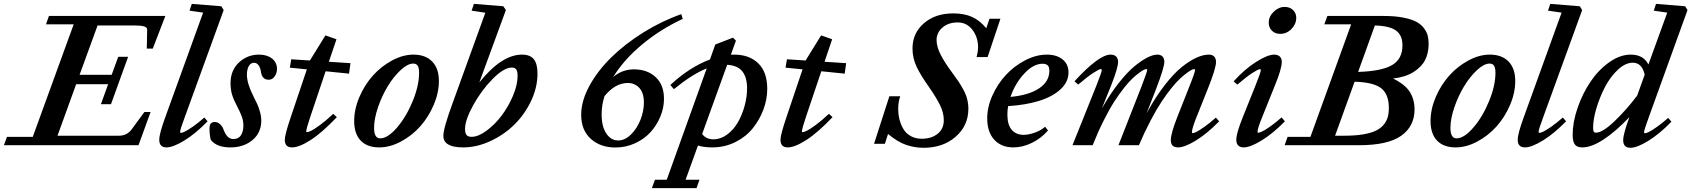

<svg xmlns="http://www.w3.org/2000/svg" viewBox="-67 -745 8677 985"><path d="M-46.9 0 -31.2 -43H101.1L311 -620.1H168.9L184.1 -663.1H781.2L716.8 -495.6H686L688 -592.3Q688.5 -604 673.6 -609.1Q658.7 -614.3 625.5 -614.3H433.6L341.3 -361.3H505.9L539.6 -453.6H590.3L502.4 -210.4H450.7L487.8 -313H323.7L228 -48.8H543.9Q584.5 -48.8 608.9 -82L673.8 -170.4H705.6L643.6 0Z M787.1 11.2Q750 11.2 750 -27.8Q750 -59.1 781.2 -144.5L975.1 -680.2L905.3 -690.4L917 -725.1L1068.4 -712.9L1080.6 -693.4L880.9 -144Q856.9 -80.6 856.9 -67.4Q856.9 -63.5 861.8 -63.5Q867.7 -63.5 880.9 -69.6Q894 -75.7 921.6 -94.7Q949.2 -113.8 981.4 -142.1L998 -122.6Q936 -59.1 878.4 -23.9Q820.8 11.2 787.1 11.2Z M1114.7 11.2Q1044.9 11.2 1014.6 -27.3Q1007.8 -49.3 1007.8 -87.4Q1007.8 -119.1 1034.2 -119.1Q1049.3 -119.1 1061.5 -108.4Q1073.7 -97.7 1080.6 -78.6Q1097.7 -31.7 1130.4 -31.7Q1156.7 -31.7 1169.2 -51.3Q1181.6 -70.8 1181.6 -100.6Q1181.6 -124 1174.1 -145.5Q1166.5 -167 1148.9 -200.7Q1132.3 -231.4 1124 -258.1Q1115.7 -284.7 1115.7 -318.4Q1115.7 -383.3 1158.4 -424.1Q1201.2 -464.8 1262.2 -464.8Q1302.7 -464.8 1328.4 -444.8Q1354 -424.8 1354 -391.6Q1354 -369.6 1342 -352.8Q1330.1 -335.9 1311.5 -335.9Q1276.9 -335.9 1271.5 -377.9Q1269 -396.5 1259.8 -409.7Q1250.5 -422.9 1236.8 -422.9Q1218.8 -422.9 1209.2 -405.8Q1199.7 -388.7 1199.7 -361.8Q1199.7 -316.9 1232.9 -251.5Q1247.6 -222.2 1253.9 -208.3Q1260.3 -194.3 1266.8 -170.9Q1273.4 -147.5 1273.4 -125.5Q1273.4 -64.5 1228.5 -26.6Q1183.6 11.2 1114.7 11.2Z M1431.2 11.2Q1394 11.2 1394 -27.8Q1394 -53.7 1424.8 -144.5L1507.3 -389.2L1419.9 -397.9L1427.2 -440.9L1522.9 -434.6L1602.5 -563.5L1659.2 -543.5L1620.1 -428.2L1731 -420.9L1723.6 -367.2L1603.5 -379.4L1525.9 -148.9Q1503.9 -83 1503.9 -70.3Q1503.9 -66.9 1507.3 -66.9Q1514.2 -66.9 1529.1 -74Q1543.9 -81.1 1575 -103.8Q1606 -126.5 1642.6 -161.1L1661.1 -144Q1585 -64 1526.1 -26.4Q1467.3 11.2 1431.2 11.2Z M1878.4 11.2Q1816.9 11.2 1783.4 -23.7Q1750 -58.6 1750 -124Q1750 -185.1 1776.9 -247.6Q1803.7 -310.1 1846.2 -357.4Q1888.7 -404.8 1944.3 -434.8Q2000 -464.8 2054.2 -464.8Q2115.7 -464.8 2150.1 -429.4Q2184.6 -394 2184.6 -329.6Q2184.6 -268.6 2157.7 -206.1Q2130.9 -143.6 2088.4 -96.2Q2045.9 -48.8 1989.7 -18.8Q1933.6 11.2 1878.4 11.2ZM1883.3 -35.2Q1921.9 -35.2 1969.5 -90.3Q2017.1 -145.5 2050 -225.6Q2083 -305.7 2083 -371.6Q2083 -397 2075.7 -408Q2068.4 -418.9 2053.2 -418.9Q2024.4 -418.9 1988.3 -385.3Q1952.1 -351.6 1922.4 -302.7Q1892.6 -253.9 1872.3 -194.8Q1852.1 -135.7 1852.1 -88.9Q1852.1 -35.2 1883.3 -35.2Z M2309.6 11.2Q2207.5 11.2 2207.5 -47.9Q2207.5 -87.4 2256.3 -219.7L2422.9 -679.7L2352.5 -690.4L2364.3 -725.1L2515.1 -712.9L2528.3 -693.4L2392.1 -322.3Q2506.8 -464.8 2610.8 -464.8Q2652.3 -464.8 2671.4 -441.4Q2690.4 -418 2690.4 -367.2Q2690.4 -295.4 2656.7 -225.3Q2623 -155.3 2569.8 -103.8Q2516.6 -52.2 2447.3 -20.5Q2377.9 11.2 2309.6 11.2ZM2352.1 -43Q2386.2 -43 2428.5 -74Q2470.7 -105 2505.6 -150.9Q2540.5 -196.8 2564.5 -253.2Q2588.4 -309.6 2588.4 -356Q2588.4 -377.9 2581.8 -388.2Q2575.2 -398.4 2559.1 -398.4Q2517.6 -398.4 2459.5 -339.1Q2401.4 -279.8 2360.1 -204.3Q2318.8 -128.9 2318.8 -83.5Q2318.8 -61.5 2326.7 -52.2Q2334.5 -43 2352.1 -43Z M3089.8 11.7Q3013.2 11.7 2963.9 -32.7Q2914.6 -77.1 2914.6 -156.2Q2914.6 -226.6 2956.5 -304Q2998.5 -381.3 3068.6 -450.2Q3138.7 -519 3232.7 -577.9Q3326.7 -636.7 3428.2 -672.4L3435.5 -647.9Q3322.3 -595.7 3227.8 -517.3Q3133.3 -439 3078.6 -349.6Q3125 -389.2 3185.1 -389.2Q3253.9 -389.2 3296.6 -349.4Q3339.4 -309.6 3339.4 -238.3Q3339.4 -191.9 3320.8 -147Q3302.2 -102.1 3270.3 -66.9Q3238.3 -31.7 3190.9 -10Q3143.6 11.7 3089.8 11.7ZM3019.5 -159.2Q3019.5 -95.7 3043.5 -60.1Q3067.4 -24.4 3104.5 -24.4Q3138.7 -24.4 3169.7 -54.7Q3200.7 -85 3218.5 -129.9Q3236.3 -174.8 3236.3 -219.2Q3236.3 -268.6 3212.9 -293.9Q3189.5 -319.3 3153.8 -319.3Q3089.4 -319.3 3034.2 -252Q3019.5 -206.1 3019.5 -159.2Z M3586.4 11.2Q3544.4 11.2 3513.7 1.5L3450.2 177.2H3521.5L3506.3 220.2H3277.3L3293 177.2H3353.5L3558.6 -394Q3487.3 -366.2 3390.1 -287.6L3372.1 -309.1Q3470.2 -400.4 3575.2 -439.9L3602.5 -516.6L3693.4 -551.8L3708.5 -536.6L3682.6 -464.4Q3688 -464.8 3699.7 -464.8Q3776.9 -464.8 3823 -420.2Q3869.1 -375.5 3869.1 -288.6Q3869.1 -235.8 3849.6 -183.3Q3830.1 -130.9 3795.2 -87.2Q3760.3 -43.5 3705.6 -16.1Q3650.9 11.2 3586.4 11.2ZM3765.6 -292Q3765.6 -347.7 3741.7 -378.4Q3717.8 -409.2 3663.6 -412.6L3535.2 -57.6Q3555.2 -30.3 3593.3 -30.3Q3630.4 -30.3 3663.3 -54.7Q3696.3 -79.1 3718.3 -117.2Q3740.2 -155.3 3752.9 -201.4Q3765.6 -247.6 3765.6 -292Z M3974.1 11.2Q3937 11.2 3937 -27.8Q3937 -53.7 3967.8 -144.5L4050.3 -389.2L3962.9 -397.9L3970.2 -440.9L4065.9 -434.6L4145.5 -563.5L4202.1 -543.5L4163.1 -428.2L4273.9 -420.9L4266.6 -367.2L4146.5 -379.4L4068.8 -148.9Q4046.9 -83 4046.9 -70.3Q4046.9 -66.9 4050.3 -66.9Q4057.1 -66.9 4072 -74Q4086.9 -81.1 4117.9 -103.8Q4148.9 -126.5 4185.5 -161.1L4204.1 -144Q4127.9 -64 4069.1 -26.4Q4010.3 11.2 3974.1 11.2Z M4671.4 13.2Q4627 13.2 4583.3 -1.2Q4539.6 -15.6 4488.8 -57.6L4472.7 -7.3H4417L4495.6 -251H4551.3Q4541 -222.7 4541 -186.5Q4541 -168.5 4543.7 -149.9Q4546.4 -131.3 4554.7 -109.6Q4563 -87.9 4575.7 -71.5Q4588.4 -55.2 4610.6 -44.2Q4632.8 -33.2 4661.6 -33.2Q4711.9 -33.2 4743.4 -58.8Q4774.9 -84.5 4774.9 -128.4Q4774.9 -166.5 4755.6 -205.6Q4736.3 -244.6 4700.7 -295.9Q4657.2 -356.9 4635.7 -401.9Q4614.3 -446.8 4614.3 -496.6Q4614.3 -574.7 4672.6 -625.5Q4731 -676.3 4823.7 -676.3Q4879.4 -676.3 4919.7 -658.2Q4960 -640.1 4992.7 -600.1L5009.3 -648.9H5065.4L4999.5 -452.1H4942.9Q4950.7 -480.5 4950.7 -502.9Q4950.7 -553.7 4921.9 -591.8Q4893.1 -629.9 4846.2 -629.9Q4797.9 -629.9 4767.8 -603.5Q4737.8 -577.1 4737.8 -539.6Q4737.8 -504.9 4759.3 -463.4Q4780.8 -421.9 4818.4 -371.6Q4839.4 -343.3 4850.3 -326.9Q4861.3 -310.5 4875 -285.6Q4888.7 -260.7 4894.8 -236.6Q4900.9 -212.4 4900.9 -186.5Q4900.9 -100.6 4835.9 -43.7Q4771 13.2 4671.4 13.2Z M5131.8 11.2Q5069.8 11.2 5033.7 -28.3Q4997.6 -67.9 4997.6 -137.7Q4997.6 -196.3 5024.7 -256.1Q5051.8 -315.9 5094.5 -361.6Q5137.2 -407.2 5193.1 -436Q5249 -464.8 5303.7 -464.8Q5353.5 -464.8 5384 -440.4Q5414.6 -416 5414.6 -373Q5414.6 -324.7 5373.8 -286.9Q5333 -249 5263.7 -227.5Q5194.3 -206.1 5105 -200.7Q5101.1 -181.2 5101.1 -157.2Q5101.1 -104.5 5123.5 -78.9Q5146 -53.2 5184.6 -53.2Q5209.5 -53.2 5241.5 -64.5Q5273.4 -75.7 5294.4 -94.7L5309.6 -75.7Q5274.9 -35.6 5227.1 -12.2Q5179.2 11.2 5131.8 11.2ZM5281.2 -418Q5234.9 -418 5188 -367.9Q5141.1 -317.9 5117.2 -248Q5210.4 -256.3 5263.4 -291.5Q5316.4 -326.7 5316.4 -381.8Q5316.4 -402.3 5307.4 -410.2Q5298.3 -418 5281.2 -418Z M5435.1 0 5558.1 -306.6Q5585.4 -375 5585.4 -386.7Q5585.4 -390.6 5580.6 -390.6Q5571.8 -390.6 5541.5 -370.8Q5511.2 -351.1 5464.4 -311L5445.3 -328.1Q5570.8 -464.8 5630.4 -464.8Q5648.9 -464.8 5658.9 -455.1Q5668.9 -445.3 5668.9 -427.2Q5668.9 -397 5634.8 -310.5L5585.9 -188.5Q5627.4 -262.2 5671.9 -318.6Q5716.3 -375 5753.4 -405.3Q5790.5 -435.5 5819.8 -450.2Q5849.1 -464.8 5870.1 -464.8Q5887.7 -464.8 5897 -455.1Q5906.2 -445.3 5906.2 -427.2Q5906.2 -398.9 5864.3 -289.6L5815.4 -164.1Q5860.4 -246.6 5908 -307.9Q5955.6 -369.1 5996.8 -401.9Q6038.1 -434.6 6072.3 -449.7Q6106.4 -464.8 6134.8 -464.8Q6152.3 -464.8 6161.9 -455.1Q6171.4 -445.3 6171.4 -427.2Q6171.4 -394 6129.4 -289.6L6071.3 -144Q6047.9 -85.4 6047.9 -67.4Q6047.9 -62 6052.7 -62Q6058.1 -62 6071.3 -68.6Q6084.5 -75.2 6111.6 -94.2Q6138.7 -113.3 6170.9 -141.6L6187.5 -122.6Q6125.5 -59.1 6067.9 -23.9Q6010.3 11.2 5976.6 11.2Q5939.5 11.2 5939.5 -25.9Q5939.5 -60.1 5972.7 -144.5L6034.7 -301.3Q6064 -374 6064 -387.2Q6064 -390.6 6059.1 -390.6Q6056.2 -390.6 6047.6 -387Q6039.1 -383.3 6023.2 -371.8Q6007.3 -360.4 5988.3 -343Q5969.2 -325.7 5944.1 -294.7Q5918.9 -263.7 5893.1 -224.9Q5867.2 -186 5836.2 -127.4Q5805.2 -68.8 5775.9 0H5670.9L5789.1 -301.3Q5818.4 -376.5 5818.4 -387.2Q5818.4 -390.6 5813.5 -390.6Q5810.5 -390.6 5802 -387Q5793.5 -383.3 5777.6 -371.8Q5761.7 -360.4 5743.2 -343Q5724.6 -325.7 5700 -294.7Q5675.3 -263.7 5650.1 -224.9Q5625 -186 5595.5 -127.4Q5565.9 -68.8 5538.6 0Z M6500 -571.3Q6474.6 -571.3 6458.3 -587.4Q6441.9 -603.5 6441.9 -628.4Q6441.9 -660.2 6467.3 -684.8Q6492.7 -709.5 6523.9 -709.5Q6549.8 -709.5 6566.4 -693.6Q6583 -677.7 6583 -653.3Q6583 -621.6 6558.6 -596.4Q6534.2 -571.3 6500 -571.3ZM6313 11.2Q6294.9 11.2 6285.2 1.2Q6275.4 -8.8 6275.4 -27.8Q6275.4 -61.5 6309.1 -144.5L6374 -306.6Q6401.4 -374.5 6401.4 -386.2Q6401.4 -390.1 6396.5 -390.1Q6387.7 -390.1 6357.4 -370.4Q6327.1 -350.6 6280.8 -311L6261.7 -327.6Q6319.8 -391.6 6378.4 -428.2Q6437 -464.8 6469.2 -464.8Q6488.3 -464.8 6498.5 -455.1Q6508.8 -445.3 6508.8 -427.2Q6508.8 -393.1 6475.1 -310.5L6408.2 -144Q6384.3 -85.9 6384.3 -67.9Q6384.3 -64 6387.2 -64Q6393.6 -64 6407.2 -70.1Q6420.9 -76.2 6448.2 -95.2Q6475.6 -114.3 6507.8 -142.6L6524.9 -122.6Q6462.4 -59.1 6404.5 -23.9Q6346.7 11.2 6313 11.2Z M6523.4 0 6538.6 -43H6655.8L6864.7 -620.1H6727.1L6742.7 -663.1H7032.7Q7090.3 -663.1 7133.1 -654.5Q7175.8 -646 7200 -632.8Q7224.1 -619.6 7238.8 -599.6Q7253.4 -579.6 7257.8 -560.8Q7262.2 -542 7262.2 -518.6Q7262.2 -473.6 7244.4 -437.7Q7226.6 -401.9 7184.6 -375.5Q7142.6 -349.1 7079.6 -342.3Q7142.6 -311 7166.3 -272.5Q7189.9 -233.9 7189.9 -183.6Q7189.9 -97.2 7121.6 -48.6Q7053.2 0 6904.8 0ZM7127.9 -511.7Q7127.9 -564.5 7094.7 -588.4Q7061.5 -612.3 6986.3 -614.3L6900.4 -376Q7021.5 -379.9 7074.7 -411.1Q7127.9 -442.4 7127.9 -511.7ZM7058.1 -190.9Q7058.1 -261.7 7018.6 -292.5Q6979 -323.2 6882.3 -325.7L6782.2 -48.8H6830.1Q6883.8 -48.8 6923.3 -55.2Q6962.9 -61.5 6988.5 -73.2Q7014.2 -85 7029.8 -103Q7045.4 -121.1 7051.8 -142.1Q7058.1 -163.1 7058.1 -190.9Z M7400.4 11.2Q7338.9 11.2 7305.4 -23.7Q7272 -58.6 7272 -124Q7272 -185.1 7298.8 -247.6Q7325.7 -310.1 7368.2 -357.4Q7410.6 -404.8 7466.3 -434.8Q7522 -464.8 7576.2 -464.8Q7637.7 -464.8 7672.1 -429.4Q7706.5 -394 7706.5 -329.6Q7706.5 -268.6 7679.7 -206.1Q7652.8 -143.6 7610.4 -96.2Q7567.9 -48.8 7511.7 -18.8Q7455.6 11.2 7400.4 11.2ZM7405.3 -35.2Q7443.8 -35.2 7491.5 -90.3Q7539.1 -145.5 7572 -225.6Q7605 -305.7 7605 -371.6Q7605 -397 7597.7 -408Q7590.3 -418.9 7575.2 -418.9Q7546.4 -418.9 7510.3 -385.3Q7474.1 -351.6 7444.3 -302.7Q7414.6 -253.9 7394.3 -194.8Q7374 -135.7 7374 -88.9Q7374 -35.2 7405.3 -35.2Z M7756.3 11.2Q7719.2 11.2 7719.2 -27.8Q7719.2 -59.1 7750.5 -144.5L7944.3 -680.2L7874.5 -690.4L7886.2 -725.1L8037.6 -712.9L8049.8 -693.4L7850.1 -144Q7826.2 -80.6 7826.2 -67.4Q7826.2 -63.5 7831.1 -63.5Q7836.9 -63.5 7850.1 -69.6Q7863.3 -75.7 7890.9 -94.7Q7918.5 -113.8 7950.7 -142.1L7967.3 -122.6Q7905.3 -59.1 7847.7 -23.9Q7790 11.2 7756.3 11.2Z M8050.3 11.2Q8022.5 11.2 8011.7 -4.6Q8001 -20.5 8001 -52.7Q8001 -118.2 8026.4 -191.7Q8051.8 -265.1 8092.3 -325.4Q8132.8 -385.7 8188.2 -425.3Q8243.7 -464.8 8298.8 -464.8Q8364.3 -464.8 8389.6 -414.1L8486.3 -680.2L8417 -690.4L8428.7 -725.1L8578.1 -712.9L8590.3 -693.4L8391.1 -142.1Q8367.2 -77.6 8367.2 -65.4Q8367.2 -61.5 8372.1 -61.5Q8377.9 -61.5 8391.1 -67.6Q8404.3 -73.7 8431.6 -92.8Q8459 -111.8 8491.2 -140.1L8507.8 -120.6Q8445.8 -57.1 8388.4 -22Q8331.1 13.2 8297.4 13.2Q8260.3 13.2 8260.3 -25.9Q8260.3 -57.1 8291.5 -142.6L8292 -144Q8223.1 -71.3 8160.6 -30Q8098.1 11.2 8050.3 11.2ZM8106 -90.3Q8106 -76.7 8108.6 -70.6Q8111.3 -64.5 8121.1 -64.5Q8154.3 -64.5 8214.8 -122.1Q8275.4 -179.7 8332 -254.4L8370.6 -361.8Q8356.9 -423.3 8309.6 -423.3Q8271.5 -423.3 8232.9 -387.2Q8194.3 -351.1 8167.2 -299.1Q8140.1 -247.1 8123 -189.9Q8106 -132.8 8106 -90.3Z"/></svg>

Font: Elstob 6pt SemiBold
Style: Italic
Weight: 600
Italic angle: -20°
Designer: Peter S. Baker
Version: Version 1.015